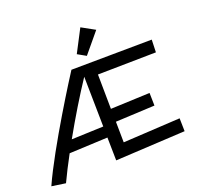

<svg xmlns="http://www.w3.org/2000/svg" viewBox="-162 -1125 1372 1334"><g transform="rotate(-20 523.5 -458.0)"><path d="M863 -357 573 -345 570 -600 1001 -607 1004 -700 408 -694C390 -667 111 -229 0 19L103 34C130 -24 163 -88 198 -153L482 -166L485 4L1001 -24L999 -120L577 -96L575 -249L865 -263ZM475 -618 481 -248 245 -239C320 -373 402 -508 475 -618ZM567 -950 480 -783 542 -748 665 -896Z"/></g></svg>

Font: McLaren
Style: Regular
Weight: 400
Designer: Astigmatic (AOETI)
Foundry: Astigmatic (AOETI)
Version: Version 1.000